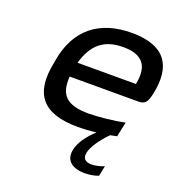

<svg xmlns="http://www.w3.org/2000/svg" viewBox="-130 -615 859 930"><g transform="rotate(20 299.5 -150.5)"><path d="M590 -268C623 -422 563 -509 393 -509C225 -509 117 -424 89 -256L87 -244C52 -75 117 9 302 9C331 9 363 7 396 3C354 41 327 80 318 117C304 177 342 208 409 208C433 208 457 204 479 196L490 143C468 152 443 157 425 157C391 157 378 140 384 111C391 79 420 36 462 -7L496 -14L512 -90C461 -79 379 -70 328 -70C215 -70 174 -110 181 -207H534C570 -207 580 -222 590 -268ZM194 -283C222 -383 278 -430 377 -430C480 -430 514 -379 495 -283Z"/></g></svg>

Font: LT Wave
Style: Italic
Weight: 400
Designer: Daniel Lyons
Version: Version 2.5 (Glyphs App)